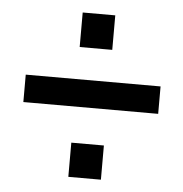

<svg xmlns="http://www.w3.org/2000/svg" viewBox="-43 -567 566 593"><g transform="rotate(5 240.0 -270.0)"><path d="M190 -525H291V-418H190ZM31.5 -318.5H449.5V-233.5H31.5ZM190 -121.5H291V-15.5H190Z"/></g></svg>

Font: Overused Grotesk Medium
Style: Regular
Weight: 525
Version: Version 0.004